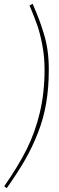

<svg xmlns="http://www.w3.org/2000/svg" viewBox="-20 -849 306 999"><path d="M149.9 -829.1Q171.4 -778.8 182.6 -749.5Q193.8 -720.2 207.8 -674.8Q221.7 -629.4 227.8 -584Q233.9 -538.6 233.9 -486.8Q233.9 -393.6 220.5 -313.5Q207 -233.4 177.7 -158.4Q148.4 -83.5 110.1 -16.8Q71.8 49.8 15.1 129.9L2 120.1Q75.7 14.2 119.4 -73.5Q163.1 -161.1 187.5 -264.2Q211.9 -367.2 211.9 -486.8Q211.9 -552.7 200 -615.5Q188 -678.2 173.8 -718Q159.7 -757.8 133.8 -820.8Z"/></svg>

Font: Fira Sans Compressed Thin
Style: Italic
Weight: 100
Width: 3
Italic angle: -8°
Designer: Carrois Corporate & Edenspiekermann AG
Foundry: Carrois Corporate GbR & Edenspiekermann AG
Version: Version 4.203;PS 004.203;hotconv 1.0.88;makeotf.lib2.5.64775